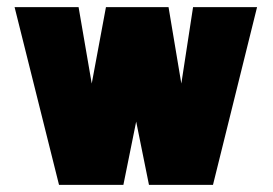

<svg xmlns="http://www.w3.org/2000/svg" viewBox="-20 -520 768 540"><path d="M454 -500H278L238 -285L201 -500H21L146 0H327L363 -178L399 0H579L703 -500H523L490 -285Z"/></svg>

Font: Advent Pro Black
Style: Regular
Weight: 900
Version: Version 3.000